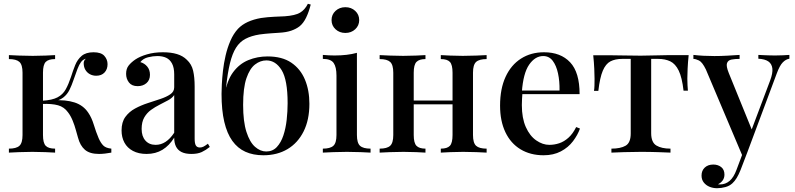

<svg xmlns="http://www.w3.org/2000/svg" viewBox="-20 -806 4198 1014"><path d="M474 -530Q514 -530 531 -511Q548 -492 548 -467Q548 -440 532 -423Q516 -406 488 -406Q470 -406 455 -414Q440 -422 431 -437Q422 -452 422 -473Q422 -479 425 -485.5Q428 -492 434 -496Q418 -492 408 -478.5Q398 -465 389 -441.5Q380 -418 368 -383Q359 -356 347 -331.5Q335 -307 313.5 -290.5Q292 -274 254 -269L261 -276Q327 -280 373.5 -265Q420 -250 446 -211Q464 -185 475.5 -147Q487 -109 501 -76Q512 -51 525.5 -37.5Q539 -24 568 -21V0Q552 3 535 5Q518 7 503 7Q454 7 428.5 -15Q403 -37 392 -79Q387 -95 380.5 -119.5Q374 -144 363.5 -169.5Q353 -195 339 -213Q319 -241 286.5 -250Q254 -259 203 -257V-274Q256 -277 284 -292Q312 -307 327 -334Q342 -361 355 -400Q365 -432 377 -462Q389 -492 411.5 -511Q434 -530 474 -530ZM271 -515V-494Q236 -494 221.5 -479Q207 -464 207 -422V-93Q207 -51 221.5 -36Q236 -21 271 -21V0Q254 -1 220 -2.5Q186 -4 151 -4Q117 -4 81 -2.5Q45 -1 27 0V-21Q66 -21 82.5 -36Q99 -51 99 -93V-422Q99 -464 82.5 -479Q66 -494 27 -494V-515Q45 -514 81.5 -512.5Q118 -511 153 -511Q187 -511 221 -512.5Q255 -514 271 -515Z M754 7Q712 7 682 -9Q652 -25 637 -53Q622 -81 622 -117Q622 -161 642 -188.5Q662 -216 693.5 -233Q725 -250 760.5 -261.5Q796 -273 827.5 -283.5Q859 -294 879.5 -308Q900 -322 900 -345V-413Q900 -449 888.5 -470.5Q877 -492 857.5 -501Q838 -510 811 -510Q788 -510 762 -503.5Q736 -497 721 -478Q743 -472 757.5 -454.5Q772 -437 772 -411Q772 -383 753.5 -367Q735 -351 707 -351Q676 -351 661 -370.5Q646 -390 646 -416Q646 -443 659.5 -460Q673 -477 695 -492Q719 -508 756.5 -519Q794 -530 840 -530Q883 -530 914.5 -520.5Q946 -511 967 -490Q992 -467 1000 -432.5Q1008 -398 1008 -349V-73Q1008 -48 1014.5 -37.5Q1021 -27 1036 -27Q1046 -27 1055.5 -32Q1065 -37 1078 -47L1088 -30Q1067 -13 1045.5 -3Q1024 7 991 7Q959 7 939 -3Q919 -13 909.5 -32Q900 -51 900 -79Q874 -37 838 -15Q802 7 754 7ZM802 -41Q830 -41 854.5 -57Q879 -73 900 -105V-304Q889 -288 868 -276.5Q847 -265 823 -253Q799 -241 777.5 -225.5Q756 -210 742 -186Q728 -162 728 -125Q728 -86 748 -63.5Q768 -41 802 -41Z M1606 -786 1621 -782Q1611 -742 1596.5 -712.5Q1582 -683 1562 -667Q1544 -653 1518 -644Q1492 -635 1454 -633Q1438 -632 1409.5 -630Q1381 -628 1351 -624Q1307 -617 1276.5 -601Q1246 -585 1226.5 -554Q1207 -523 1194.5 -472Q1182 -421 1174 -345L1233 -298L1166 -303Q1178 -380 1211 -424.5Q1244 -469 1291.5 -488.5Q1339 -508 1393 -508Q1470 -508 1518.5 -475Q1567 -442 1590.5 -385.5Q1614 -329 1614 -258Q1614 -173 1583.5 -112Q1553 -51 1498.5 -18.5Q1444 14 1371 14Q1317 14 1276 -4.5Q1235 -23 1207 -62Q1179 -101 1164.5 -162.5Q1150 -224 1150 -310Q1150 -328 1151.5 -360Q1153 -392 1157.5 -432Q1162 -472 1171.5 -513Q1181 -554 1197 -591Q1213 -628 1237 -654Q1258 -676 1288.5 -690Q1319 -704 1359 -711Q1394 -716 1428.5 -717.5Q1463 -719 1484 -720Q1539 -724 1564.5 -739Q1590 -754 1606 -786ZM1387 -487Q1355 -487 1327 -465.5Q1299 -444 1281.5 -393Q1264 -342 1264 -252Q1264 -164 1281.5 -109.5Q1299 -55 1327 -30.5Q1355 -6 1386 -6Q1420 -6 1442 -29.5Q1464 -53 1476.5 -90.5Q1489 -128 1494 -173Q1499 -218 1499 -261Q1499 -384 1467.5 -435.5Q1436 -487 1387 -487Z M1804 -768Q1835 -768 1856 -748.5Q1877 -729 1877 -700Q1877 -671 1856 -651.5Q1835 -632 1804 -632Q1773 -632 1752 -651.5Q1731 -671 1731 -700Q1731 -729 1752 -748.5Q1773 -768 1804 -768ZM1865 -527V-93Q1865 -51 1881.5 -36Q1898 -21 1937 -21V0Q1920 -1 1884.5 -2.5Q1849 -4 1812 -4Q1777 -4 1740 -2.5Q1703 -1 1685 0V-21Q1724 -21 1740.5 -36Q1757 -51 1757 -93V-407Q1757 -452 1742 -473.5Q1727 -495 1685 -495V-516Q1717 -513 1747 -513Q1781 -513 1810.5 -516.5Q1840 -520 1865 -527Z M2550 -515V-494Q2511 -494 2494.5 -479Q2478 -464 2478 -422V-93Q2478 -51 2494.5 -36Q2511 -21 2550 -21V0Q2533 -1 2497 -2.5Q2461 -4 2426 -4Q2392 -4 2358.5 -2.5Q2325 -1 2308 0V-21Q2342 -21 2356 -36Q2370 -51 2370 -93V-422Q2370 -464 2356 -479Q2342 -494 2308 -494V-515Q2325 -514 2357.5 -512.5Q2390 -511 2424 -511Q2459 -511 2495.5 -512.5Q2532 -514 2550 -515ZM2227 -515V-494Q2194 -494 2179.5 -479Q2165 -464 2165 -422V-93Q2165 -51 2179.5 -36Q2194 -21 2227 -21V0Q2211 -1 2178.5 -2.5Q2146 -4 2111 -4Q2077 -4 2040 -2.5Q2003 -1 1985 0V-21Q2024 -21 2040.5 -36Q2057 -51 2057 -93V-422Q2057 -464 2040.5 -479Q2024 -494 1985 -494V-515Q2003 -514 2039 -512.5Q2075 -511 2109 -511Q2144 -511 2177.5 -512.5Q2211 -514 2227 -515ZM2406 -275V-255H2124V-275Z M2853 -530Q2941 -530 2991 -477Q3041 -424 3041 -309H2696L2694 -328H2935Q2936 -377 2927 -418.5Q2918 -460 2899 -485Q2880 -510 2849 -510Q2806 -510 2774.5 -464.5Q2743 -419 2736 -319L2739 -314Q2738 -300 2737 -283.5Q2736 -267 2736 -251Q2736 -182 2757 -135Q2778 -88 2812 -64.5Q2846 -41 2881 -41Q2908 -41 2933.5 -49.5Q2959 -58 2982 -78.5Q3005 -99 3023 -135L3043 -127Q3031 -93 3006 -60Q2981 -27 2942 -6.5Q2903 14 2851 14Q2781 14 2729 -17.5Q2677 -49 2649 -108Q2621 -167 2621 -248Q2621 -337 2650 -400Q2679 -463 2731.5 -496.5Q2784 -530 2853 -530Z M3617 -515Q3613 -477 3611.5 -443Q3610 -409 3610 -391Q3610 -372 3611 -355Q3612 -338 3613 -327H3590Q3582 -397 3564.5 -433Q3547 -469 3520 -482Q3493 -495 3456 -495H3419V-103Q3419 -54 3446.5 -37.5Q3474 -21 3521 -21V0Q3497 -1 3455 -2.5Q3413 -4 3365 -4Q3318 -4 3275.5 -2.5Q3233 -1 3209 0V-21Q3257 -21 3284 -36.5Q3311 -52 3311 -101V-495H3266Q3229 -495 3204 -482Q3179 -469 3163.5 -432.5Q3148 -396 3140 -326H3117Q3119 -337 3119.5 -354Q3120 -371 3120 -390Q3120 -408 3118.5 -442.5Q3117 -477 3113 -514H3212Q3244 -514 3284 -513Q3324 -512 3364 -512Q3404 -512 3444.5 -513.5Q3485 -515 3517 -515Z M4149 -516V-496Q4130 -493 4114 -476.5Q4098 -460 4083 -420L3927 -2L3903 22L3708 -439Q3689 -478 3671.5 -486.5Q3654 -495 3642 -495V-516Q3667 -513 3695 -511.5Q3723 -510 3753 -510Q3787 -510 3821.5 -512Q3856 -514 3886 -516V-495Q3862 -495 3843.5 -491.5Q3825 -488 3819.5 -472.5Q3814 -457 3829 -420L3953 -115L3946 -112L4047 -380Q4062 -420 4059 -444.5Q4056 -469 4038 -481.5Q4020 -494 3985 -496V-516Q4002 -515 4016.5 -514.5Q4031 -514 4045 -513.5Q4059 -513 4073 -513Q4095 -513 4114.5 -514Q4134 -515 4149 -516ZM3927 -2 3891 92Q3881 117 3870.5 134Q3860 151 3848 162Q3833 176 3811 182Q3789 188 3767 188Q3746 188 3727.5 180.5Q3709 173 3697 158Q3685 143 3685 121Q3685 95 3702 79Q3719 63 3747 63Q3772 63 3789 76.5Q3806 90 3806 116Q3806 134 3796.5 147Q3787 160 3772 167Q3775 168 3778 168Q3781 168 3783 168Q3811 168 3833 149.5Q3855 131 3870 90L3906 -6Z"/></svg>

Font: Playfair Display Medium
Style: Regular
Weight: 500
Designer: Claus Eggers Sørensen
Foundry: Claus Eggers Sørensen
Version: Version 1.203